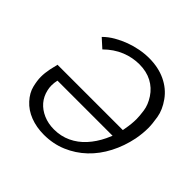

<svg xmlns="http://www.w3.org/2000/svg" viewBox="-178 -887 1074 1074"><g transform="rotate(45 359.5 -350.0)"><path d="M306 10Q247 10 198 -9Q149 -28 116.5 -64Q84 -100 74.5 -139Q65 -178 65 -207Q65 -238 72 -272Q75 -284 78 -298Q81 -312 84 -322L87 -321H600Q602 -329 603 -338Q611 -381 611 -419Q611 -442 605.5 -481.5Q600 -521 573.5 -561.5Q547 -602 504.5 -624.5Q462 -647 405 -647Q380 -647 353 -642Q326 -637 299 -626Q272 -615 247 -598Q222 -581 200 -559L148 -606Q174 -632 207 -651Q240 -670 275 -683Q310 -696 347 -703Q384 -710 420 -710Q493 -710 550 -683Q607 -656 642 -607Q677 -558 685 -509.5Q693 -461 693 -430Q693 -387 684 -339Q669 -265 635.5 -200.5Q602 -136 553 -89.5Q504 -43 441.5 -16.5Q379 10 306 10ZM567 -224Q575 -241 582 -258H146Q141 -236 141 -216Q141 -198 145 -181Q154 -141 178.5 -112.5Q203 -84 241 -67.5Q279 -51 325 -51Q379 -51 425 -72.5Q471 -94 506.5 -133Q542 -172 567 -224Z"/></g></svg>

Font: Isabella Sans
Style: Italic
Weight: 400
Italic angle: -12°
Designer: Christian Thalmann (Catharsis Fonts), Cristiano Sobral
Foundry: The Isabella Sans Project Authors
Version: Version 2.026; ttfautohint (v1.8.4.7-5d5b-dirty)